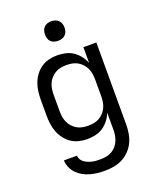

<svg xmlns="http://www.w3.org/2000/svg" viewBox="-171 -832 942 1155"><g transform="rotate(-20 300.0 -255.0)"><path d="M297 223Q274 223 250 220.5Q226 218 203.5 211.5Q181 205 160 193.5Q139 182 122.5 165Q106 148 96.5 126Q87 104 86 80H169Q170 93 177 105Q184 117 195 124.5Q206 132 218.5 137Q231 142 244 145Q257 148 270.5 148.5Q284 149 297 149Q316 149 334 145.5Q352 142 368.5 132.5Q385 123 397 109Q409 95 416.5 77.5Q424 60 426.5 42Q429 24 429 5V-101Q420 -77 403.5 -55.5Q387 -34 365 -19Q343 -4 316.5 2Q290 8 263 8Q236 8 209.5 1.5Q183 -5 161 -20Q139 -35 122.5 -57Q106 -79 96.5 -104Q87 -129 83.5 -156Q80 -183 80 -210V-310Q80 -337 83.5 -364Q87 -391 96.5 -416Q106 -441 122.5 -463Q139 -485 161 -500Q183 -515 209.5 -521.5Q236 -528 263 -528Q290 -528 316.5 -522Q343 -516 365 -501Q387 -486 403.5 -464.5Q420 -443 429 -419V-520H512V5Q512 34 507 63Q502 92 489.5 118Q477 144 456.5 165Q436 186 410 199.5Q384 213 355 218Q326 223 297 223ZM296 -66Q315 -66 333.5 -69.5Q352 -73 368 -82.5Q384 -92 396.5 -106Q409 -120 416.5 -137Q424 -154 426.5 -172.5Q429 -191 429 -210V-310Q429 -329 426.5 -347.5Q424 -366 416.5 -383Q409 -400 396.5 -414Q384 -428 368 -437.5Q352 -447 333.5 -450.5Q315 -454 296 -454Q277 -454 258.5 -450.5Q240 -447 224 -437.5Q208 -428 195.5 -414Q183 -400 175.5 -383Q168 -366 165.5 -347.5Q163 -329 163 -310V-210Q163 -191 165.5 -172.5Q168 -154 175.5 -137Q183 -120 195.5 -106Q208 -92 224 -82.5Q240 -73 258.5 -69.5Q277 -66 296 -66ZM300 -608Q287 -608 275 -611.5Q263 -615 254 -624Q245 -633 241.5 -645Q238 -657 238 -670Q238 -683 241.5 -695Q245 -707 254 -716Q263 -725 275 -729Q287 -733 300 -733Q313 -733 325 -729Q337 -725 346 -716Q355 -707 359 -695Q363 -683 363 -670Q363 -657 359 -645Q355 -633 346 -624Q337 -615 325 -611.5Q313 -608 300 -608Z"/></g></svg>

Font: Iosevka Extended
Style: Regular
Weight: 400
Width: 7
Monospace: yes
Designer: Belleve Invis
Foundry: Belleve Invis
Version: Version 32.5.0; ttfautohint (v1.8.4)